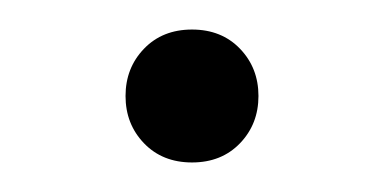

<svg xmlns="http://www.w3.org/2000/svg" viewBox="-20 -106 260 130"><path d="M65 -41Q65 -60 77.5 -73Q90 -86 110 -86Q130 -86 142.5 -73Q155 -60 155 -41Q155 -22 142.5 -9Q130 4 110 4Q90 4 77.5 -9Q65 -22 65 -41Z"/></svg>

Font: Cambay Devanagari
Style: Regular
Weight: 400
Designer: Pooja Saxena
Foundry: Pooja Saxena
Version: Version 1.180;PS 001.180;hotconv 1.0.70;makeotf.lib2.5.58329